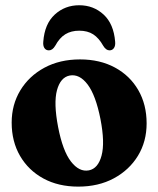

<svg xmlns="http://www.w3.org/2000/svg" viewBox="-20 -700 604 732"><path d="M285 -473.5Q361 -473.5 418.2 -442.5Q475.5 -411.5 507.2 -356.5Q539 -301.5 539 -229.5Q539 -160.5 506 -106.2Q473 -52 414.2 -20.2Q355.5 11.5 278.5 11.5Q202.5 11.5 145.5 -19.5Q88.5 -50.5 56.5 -105.5Q24.5 -160.5 24.5 -232.5Q24.5 -301 57.5 -355.5Q90.5 -410 149.2 -441.8Q208 -473.5 285 -473.5ZM319 -50.5Q354 -57.5 367.2 -106.8Q380.5 -156 363 -246Q345 -337 314 -378Q283 -419 245.5 -412Q210.5 -405 197.2 -356Q184 -307 201.5 -216Q219 -125 250.5 -84.2Q282 -43.5 319 -50.5ZM282 -583Q251.5 -583 229.2 -569.5Q207 -556 190.5 -525.5Q180 -508 166.5 -508Q155 -508 149.2 -517Q143.5 -526 145 -541Q150 -609 188.8 -644.5Q227.5 -680 282 -680Q336.5 -680 375 -644.5Q413.5 -609 419 -541Q420.5 -526 414.5 -517Q408.5 -508 397.5 -508Q384 -508 373.5 -525.5Q357 -555 335.5 -569Q314 -583 282 -583Z"/></svg>

Font: Fraunces 72pt Soft
Style: Bold
Weight: 700
Version: Version 1.000;[b76b70a41]